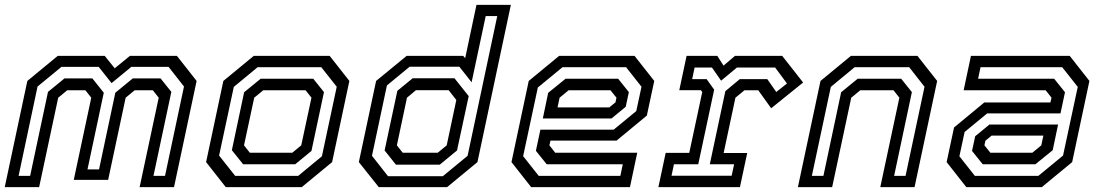

<svg xmlns="http://www.w3.org/2000/svg" viewBox="-22 -770 4522 790"><path d="M-2.5 0 90.5 -437 215.5 -540H409L450 -489L512.5 -540H706L787 -437L694 0H552.5L631 -368L607 -398.5H532L495 -368L423 -30H281.5L353.5 -368L329.5 -398.5H254.5L217.5 -368L139 0ZM54.5 -46.5H102L175.5 -392L243.5 -447.5H358L405 -388.5L338 -73H385.5L452.5 -388.5L524.5 -447.5H638.5L683 -392L609.5 -46.5H657L735 -414L671.5 -495H518.5L437 -428L384 -495H231L132.5 -414Z M907 0 826 -103 897 -437 1022 -540H1334.5L1415.5 -437L1344.5 -103L1219.5 0ZM945.5 -46.5H1205L1302.5 -127L1363.5 -413L1300 -493.5H1038L940 -412.5L879.5 -130ZM978.5 -94 932 -152 982.5 -390.5 1050.5 -446H1267L1311 -391L1259.5 -149L1192.5 -94ZM1006 -141.5H1180.5L1217.5 -172L1259.5 -368L1235.5 -398.5H1061L1024 -368L982 -172Z M1817.5 0H1536.5L1454.5 -103L1525.5 -437L1651 -540H1884L1892 -530.5L1938.5 -750H2080L1942.5 -103ZM1787.5 -92.5H1607L1560.5 -151L1613 -396.5L1676 -448H1848L1906.5 -374.5L1858.5 -151ZM1779 -141.5 1816 -172 1855.5 -358.5 1824 -399H1689.5L1652.5 -368L1611 -172L1635 -141.5ZM1800 -45 1902 -129 2024 -704H1976.5L1918.5 -431.5L1868 -495.5H1663.5L1570 -418.5L1508.5 -129L1574.5 -45Z M2589 -540 2670 -437 2639.5 -294.5 2515 -191.5H2243L2238.5 -172L2262.5 -141.5H2600L2570 0H2163.5L2082.5 -103L2153.5 -437L2278.5 -540ZM2521.5 -446 2565.5 -391 2552.5 -330.5 2494 -282.5H2211.5L2233.5 -388L2305 -446ZM2554 -493.5H2292.5L2191 -410L2130.5 -127.5L2194.5 -46.5H2530.5L2540.5 -94H2227.5L2183 -149.5L2201.5 -236.5H2503L2596 -313L2617.5 -413ZM2490 -398.5H2317.5L2280.5 -368L2272 -328H2485L2510.5 -349L2514.5 -368Z M2687 0 2717 -141H2814L2867.5 -391.5L2861.5 -399H2773L2803 -540H2929.5L2955 -500L3002 -540H3196.5L3282.5 -430.5L3151 -324.5L3098 -398.5H3041L3004 -368L2955.5 -140.5H3052.5L3022.5 0ZM2741 -47H2988.5L2998.5 -94H2898.5L2962.5 -395L3022 -444.5H3135L3172 -391.5L3216 -426.5L3167.5 -492H3010L2945 -438L2907.5 -492H2836L2826 -444.5H2885.5L2916.5 -401L2851 -94H2751Z M3261 0 3354 -437 3479 -540H3753L3834 -437L3741 0H3600L3678.5 -368L3654.5 -398.5H3517.5L3480.5 -368L3402 0ZM3318.5 -46.5H3366L3439 -390.5L3507 -446H3686L3730 -391L3657 -46.5H3704L3782 -413L3719 -493.5H3494.5L3396.5 -412.5Z M3954 0 3873 -103 3903.5 -245.5 4028 -348.5H4300L4304.5 -368L4280.5 -398.5H3943L3973 -540H4379.5L4460.5 -437L4389.5 -103L4264.5 0ZM4021.5 -94 3977.5 -149 3990.5 -209.5 4049 -257.5H4331.5L4309.5 -152L4238 -94ZM3989 -46.5H4250.5L4352 -130L4412.5 -412.5L4348.5 -493.5H4012.5L4002.5 -446H4315.5L4360 -390.5L4341.5 -303.5H4040L3947 -227L3925.5 -127ZM4053 -141.5H4225.5L4262.5 -172L4271 -212H4058L4032.5 -191L4028.5 -172Z"/></svg>

Font: Tourney Medium
Style: Italic
Weight: 500
Italic angle: -12°
Version: Version 1.015